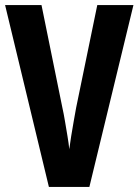

<svg xmlns="http://www.w3.org/2000/svg" viewBox="-20 -734 544 754"><path d="M504 -714 331 0H172L0 -714H143L225 -311Q230 -289 235 -259Q240 -229 245 -199.5Q250 -170 252 -148Q255 -170 259.5 -199Q264 -228 269.5 -258Q275 -288 279 -311L362 -714Z"/></svg>

Font: Noto Sans Display ExtraCondensed
Style: Bold
Weight: 700
Width: 2
Designer: Monotype Design Team
Foundry: Monotype Imaging Inc.
Version: Version 2.003